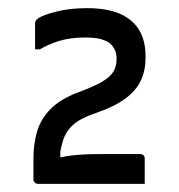

<svg xmlns="http://www.w3.org/2000/svg" viewBox="-20 -816 440 471"><path d="M335 -365Q332 -365 313 -365Q294 -365 265 -365Q236 -365 204 -365Q172 -365 143.5 -365Q115 -365 95.5 -365Q76 -365 73 -365Q70 -365 67.5 -366.5Q65 -368 63.5 -370.5Q62 -373 62 -376V-426Q62 -463 71 -493.5Q80 -524 104 -548.5Q128 -573 173 -590Q211 -604 230.5 -615.5Q250 -627 258 -640Q266 -653 266 -672Q266 -685 261 -695Q256 -705 248 -711Q241 -716 227.5 -720Q214 -724 189 -724Q152 -724 125 -715.5Q98 -707 78 -695H66Q66 -699 66 -707.5Q66 -716 66 -726Q66 -736 66 -744.5Q66 -753 66 -757Q66 -761 67.5 -764.5Q69 -768 75 -772Q88 -780 120 -788Q152 -796 194 -796Q243 -796 274.5 -782Q306 -768 321.5 -742Q337 -716 337 -679V-673Q337 -643 325.5 -618.5Q314 -594 288 -574.5Q262 -555 216 -539Q177 -526 159 -509.5Q141 -493 134 -469.5Q127 -446 123 -410L128 -473V-401L105 -424Q132 -432 159.5 -435Q187 -438 225 -438H324Q329 -438 332 -435Q335 -432 335 -427Q335 -423 335 -414.5Q335 -406 335 -396Q335 -386 335 -377.5Q335 -369 335 -365Z"/></svg>

Font: Recursive
Style: Regular
Weight: 400
Version: Version 1.085